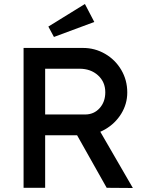

<svg xmlns="http://www.w3.org/2000/svg" viewBox="-20 -940 735 961"><path d="M98 -700H396Q455 -700 506 -670.5Q557 -641 587 -590Q617 -539 617 -477Q617 -420 587 -371Q557 -322 506 -292.5Q455 -263 396 -263H206V0H98ZM336 -316 447 -341 645 1 514 0ZM507 -478Q507 -530 470.5 -563Q434 -596 378 -596H206V-367H406Q450 -367 478.5 -398.5Q507 -430 507 -478ZM222 -807 405 -920 452 -830 250 -755Z"/></svg>

Font: Easer Grotesk Variable
Style: Regular
Weight: 400
Designer: Boardeaser, Bonnie Shaver-Troup, Thomas Jockin
Foundry: Lexend
Version: Version 1.001;Glyphs 3.1.2 (3151)